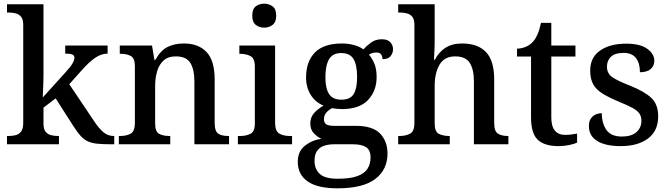

<svg xmlns="http://www.w3.org/2000/svg" viewBox="-20 -783 3633 1042"><path d="M18 0V-45H27Q47 -45 65 -49.5Q83 -54 94.5 -69Q106 -84 106 -115V-649Q106 -678 94.5 -692Q83 -706 65 -710.5Q47 -715 27 -715H18V-760H216V-375Q216 -357 215 -329Q214 -301 213 -278.5Q212 -256 212 -254L337 -392Q365 -423 374.5 -440.5Q384 -458 384 -470Q384 -483 371.5 -487.5Q359 -492 334 -492V-536H564V-492Q529 -492 495.5 -468.5Q462 -445 423 -401L356 -326L489 -128Q516 -87 540.5 -66Q565 -45 597 -45H600V0H586Q539 0 508.5 -3Q478 -6 456.5 -16Q435 -26 417 -46Q399 -66 378 -99L282 -249L216 -199V-112Q216 -82 227.5 -68Q239 -54 257 -49.5Q275 -45 295 -45H300V0Z M625 0V-45H632Q666 -45 689 -57.5Q712 -70 712 -116V-424Q712 -467 690 -479Q668 -491 635 -491H630V-536H805L818 -458H823Q852 -510 890 -528.5Q928 -547 978 -547Q1057 -547 1101 -500.5Q1145 -454 1145 -352V-117Q1145 -70 1164.5 -57.5Q1184 -45 1218 -45H1223V0H1035V-341Q1035 -406 1013 -441.5Q991 -477 934 -477Q892 -477 867.5 -454.5Q843 -432 832.5 -395.5Q822 -359 822 -317V-112Q822 -68 844 -56.5Q866 -45 899 -45H904V0Z M1414 -633Q1387 -633 1368 -648Q1349 -663 1349 -698Q1349 -734 1368 -748.5Q1387 -763 1414 -763Q1440 -763 1459.5 -748.5Q1479 -734 1479 -698Q1479 -663 1459.5 -648Q1440 -633 1414 -633ZM1271 0V-45H1284Q1316 -45 1339.5 -57Q1363 -69 1363 -113V-423Q1363 -466 1339.5 -478.5Q1316 -491 1284 -491H1279V-536H1473V-117Q1473 -71 1496 -58Q1519 -45 1552 -45H1565V0Z M1811 239Q1703 239 1649.5 201.5Q1596 164 1596 95Q1596 39 1634 8.5Q1672 -22 1724 -30Q1702 -40 1683 -60Q1664 -80 1664 -113Q1664 -144 1682 -166.5Q1700 -189 1736 -210Q1692 -227 1666.5 -268Q1641 -309 1641 -362Q1641 -449 1689 -498Q1737 -547 1836 -547Q1873 -547 1904.5 -537.5Q1936 -528 1952 -515Q1968 -533 1993 -551.5Q2018 -570 2052 -570Q2083 -570 2098 -554Q2113 -538 2113 -516Q2113 -495 2100 -478.5Q2087 -462 2056 -462Q2056 -476 2049 -487Q2042 -498 2023 -498Q2010 -498 2000.5 -495Q1991 -492 1982 -487Q2000 -466 2012 -437Q2024 -408 2024 -365Q2024 -290 1977.5 -240.5Q1931 -191 1836 -191Q1824 -191 1808 -192.5Q1792 -194 1782 -196Q1764 -187 1751 -172Q1738 -157 1738 -136Q1738 -118 1749.5 -109Q1761 -100 1797 -100H1911Q2003 -100 2043 -58Q2083 -16 2083 50Q2083 138 2016.5 188.5Q1950 239 1811 239ZM1833 -242Q1881 -242 1899.5 -272.5Q1918 -303 1918 -365Q1918 -429 1899 -462Q1880 -495 1832 -495Q1785 -495 1765.5 -461Q1746 -427 1746 -364Q1746 -303 1766 -272.5Q1786 -242 1833 -242ZM1813 187Q1881 187 1920 172.5Q1959 158 1975 132Q1991 106 1991 72Q1991 31 1966.5 15.5Q1942 0 1895 0H1792Q1766 0 1742 7Q1718 14 1702.5 33.5Q1687 53 1687 91Q1687 133 1714.5 160Q1742 187 1813 187Z M2141 0V-45H2149Q2182 -45 2205.5 -57.5Q2229 -70 2229 -116V-649Q2229 -678 2217.5 -692Q2206 -706 2188 -710.5Q2170 -715 2150 -715H2141V-760H2339V-553Q2339 -534 2338 -513Q2337 -492 2336 -476.5Q2335 -461 2335 -459H2340Q2362 -501 2398 -524Q2434 -547 2488 -547Q2573 -547 2617.5 -500.5Q2662 -454 2662 -352V-117Q2662 -70 2682.5 -57.5Q2703 -45 2736 -45H2739V0H2552V-341Q2552 -406 2529.5 -441.5Q2507 -477 2450 -477Q2392 -477 2365.5 -432Q2339 -387 2339 -317V-112Q2339 -68 2362 -56.5Q2385 -45 2418 -45H2421V0Z M3011 10Q2935 10 2898.5 -24.5Q2862 -59 2862 -146V-476H2786V-519Q2808 -519 2831 -528Q2854 -537 2870 -554Q2901 -586 2916 -659H2972V-536H3103V-476H2972V-146Q2972 -97 2991.5 -74Q3011 -51 3046 -51Q3064 -51 3080 -53Q3096 -55 3112 -58V-9Q3098 -2 3069.5 4Q3041 10 3011 10Z M3349 10Q3266 10 3221 -18Q3176 -46 3176 -98Q3176 -125 3187 -140.5Q3198 -156 3214.5 -162.5Q3231 -169 3246 -169Q3246 -114 3271 -78Q3296 -42 3355 -42Q3407 -42 3434 -66Q3461 -90 3461 -127Q3461 -151 3450 -167Q3439 -183 3412.5 -197.5Q3386 -212 3339 -231Q3286 -253 3251 -274.5Q3216 -296 3199.5 -325.5Q3183 -355 3183 -400Q3183 -471 3236.5 -508.5Q3290 -546 3378 -546Q3455 -546 3493 -518Q3531 -490 3531 -453Q3531 -425 3511 -408Q3491 -391 3453 -391Q3453 -441 3431 -468.5Q3409 -496 3365 -496Q3318 -496 3296 -475.5Q3274 -455 3274 -421Q3274 -385 3302 -365Q3330 -345 3397 -319Q3477 -287 3514.5 -252Q3552 -217 3552 -151Q3552 -73 3497 -31.5Q3442 10 3349 10Z"/></svg>

Font: Noto Serif Lao Medium
Style: Regular
Weight: 500
Designer: Monotype Design Team
Foundry: Monotype Imaging Inc.
Version: Version 2.003; ttfautohint (v1.8.4.7-5d5b)